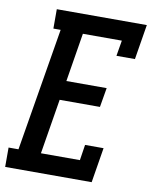

<svg xmlns="http://www.w3.org/2000/svg" viewBox="-97 -797 680 859"><g transform="rotate(10 243.0 -367.5)"><path d="M-14 0V-88H31L124 -647H91V-735H500L474 -576H390L402 -647H225L189 -426H372L357 -338H174L133 -88H310L321 -159H405L379 0Z"/></g></svg>

Font: Iosevka Curly Slab SmBdObl
Style: Regular
Weight: 600
Italic angle: -9°
Monospace: yes
Designer: Belleve Invis
Foundry: Belleve Invis
Version: Version 11.0.0; ttfautohint (v1.8.3)